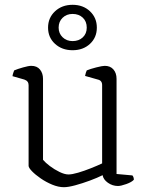

<svg xmlns="http://www.w3.org/2000/svg" viewBox="-20 -774 611 799"><path d="M246 5Q223 5 197.5 -5.5Q172 -16 149.5 -31.5Q127 -47 113 -61.5Q99 -76 99 -84V-420Q99 -437 81 -443L32 -457Q33 -465 35.5 -471.5Q38 -478 39 -481Q53 -487 76 -493.5Q99 -500 110 -500Q134 -500 146.5 -484.5Q159 -469 159 -446V-109Q169 -97 187.5 -83Q206 -69 227.5 -58.5Q249 -48 265 -48Q280 -48 305.5 -55.5Q331 -63 358.5 -74Q386 -85 405 -94V-420Q405 -439 387 -443L334 -458Q337 -473 341 -481Q355 -487 380.5 -493.5Q406 -500 416 -500Q439 -500 452 -485Q465 -470 465 -446V-50L531 -44Q537 -37 537 -26Q528 -16 505.5 -8Q483 0 471 0Q448 0 429 -13.5Q410 -27 407 -45Q385 -34 354 -22.5Q323 -11 293.5 -3Q264 5 246 5ZM282 -565Q238 -565 209 -591.5Q180 -618 180 -659Q180 -700 209 -727Q238 -754 282 -754Q326 -754 354.5 -727Q383 -700 383 -659Q383 -618 354.5 -591.5Q326 -565 282 -565ZM282 -603Q308 -603 324.5 -618.5Q341 -634 341 -659Q341 -685 324.5 -700.5Q308 -716 282 -716Q257 -716 240.5 -700Q224 -684 224 -659Q224 -635 240.5 -619Q257 -603 282 -603Z"/></svg>

Font: Texturina Thin
Style: Regular
Weight: 100
Designer: Guillermo Torres Carreño
Foundry: Omnibus-Type
Version: Version 1.002; ttfautohint (v1.8.3)